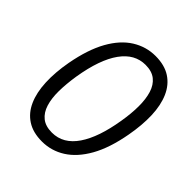

<svg xmlns="http://www.w3.org/2000/svg" viewBox="-201 -863 1007 1007"><g transform="rotate(45 302.5 -359.5)"><path d="M270.4 10Q204.1 10 159.9 -18.6Q115.7 -47.1 92.6 -99.3Q69.4 -151.4 66.2 -223.4Q63 -295.4 78.7 -381.6Q101 -501.3 143.9 -578Q186.9 -654.7 246.5 -691.9Q306.1 -729 375 -729Q442.6 -729 486.9 -700.1Q531.3 -671.1 554.3 -618.6Q577.3 -566.1 579.9 -494.5Q582.4 -422.9 566.7 -337.4Q545.1 -218.4 501.9 -141.7Q458.6 -65 399.4 -27.5Q340.3 10 270.4 10ZM274.4 -60Q316.6 -60 350.9 -80.1Q385.1 -100.1 411.7 -139.3Q438.3 -178.4 457.4 -234.1Q476.4 -289.9 488.1 -361.4Q498.9 -425.3 499.1 -479.3Q499.4 -533.3 486.9 -573.7Q474.4 -614.1 446.2 -636.6Q418 -659 371 -659Q331 -659 297.4 -640.4Q263.9 -621.7 236.6 -583.8Q209.3 -545.9 189.5 -489.6Q169.7 -433.4 157.3 -357.6Q147.3 -293.7 146.6 -239.7Q146 -185.7 158.5 -145.3Q171 -104.9 199.2 -82.4Q227.4 -60 274.4 -60Z"/></g></svg>

Font: Mona Sans
Style: Italic
Weight: 200
Italic angle: -11.6951°
Designer: Deni Anggara
Foundry: GitHub
Version: Version 2.000